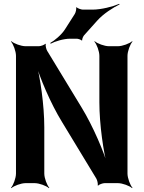

<svg xmlns="http://www.w3.org/2000/svg" viewBox="-20 -951 746 997"><path d="M642 -50V-661C642 -685 656 -722 668 -735L666 -737C653 -725 616 -711 592 -711H546C522 -711 485 -725 472 -737L470 -735C482 -722 496 -685 496 -661V-420C496 -306 517 -159 540 -76L544 -78C521 -160 463 -296 403 -394L225 -687C220 -695 215 -716 218 -722L215 -724C212 -718 191 -711 182 -711H113C89 -711 52 -725 39 -737L37 -735C49 -722 63 -685 63 -661V-50C63 -26 49 11 37 24L39 26C52 14 89 0 113 0H160C184 0 221 14 234 26L236 24C224 11 210 -26 210 -50V-290C210 -404 189 -551 166 -634L162 -633C185 -550 243 -413 303 -316L480 -24C485 -16 490 5 487 11L490 13C493 7 514 0 523 0H592C616 0 653 14 666 26L668 24C656 11 642 -26 642 -50ZM368 -878 317 -798C299 -770 263 -740 241 -728L243 -724C265 -736 310 -750 344 -750H379C385 -750 401 -745 403 -741L407 -742C405 -747 412 -762 416 -767L485 -844C516 -879 569 -913 601 -928L599 -931C567 -917 506 -901 460 -901H410C402 -901 382 -908 378 -913L375 -912C378 -906 373 -885 368 -878Z"/></svg>

Font: Asimov
Style: Edge
Weight: 500
Designer: Google
Version: Version 2.000980: 2014